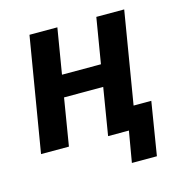

<svg xmlns="http://www.w3.org/2000/svg" viewBox="-99 -607 798 838"><g transform="rotate(-15 300.0 -188.0)"><path d="M419 0H325L360 -213H183L148 0H22L108 -516H234L200 -311H376L410 -516H536L467 -100H547L508 140H395Z"/></g></svg>

Font: IBM Plex Mono SemiBold
Style: Italic
Weight: 600
Italic angle: -9°
Monospace: yes
Designer: Mike Abbink, Paul van der Laan, Pieter van Rosmalen
Foundry: Bold Monday
Version: Version 2.3